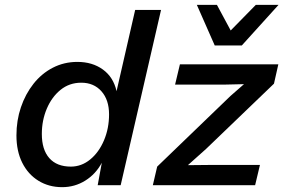

<svg xmlns="http://www.w3.org/2000/svg" viewBox="-20 -766 1172 794"><path d="M237 8Q182 8 139 -18.5Q96 -45 72 -93Q48 -141 48 -206Q48 -268 66.5 -322.5Q85 -377 118.5 -419.5Q152 -462 198.5 -486Q245 -510 300 -510Q362 -510 405.5 -478.5Q449 -447 462 -389L539 -725H646L479 0H384L401 -93Q376 -46 332.5 -19Q289 8 237 8ZM273 -77Q317 -77 353 -106.5Q389 -136 410 -185.5Q431 -235 431 -293Q431 -353 399.5 -388.5Q368 -424 316 -424Q267 -424 230.5 -394.5Q194 -365 173.5 -316.5Q153 -268 153 -212Q153 -147 184 -112Q215 -77 273 -77ZM612 0 630 -77 933 -369 989 -418 903 -416H704L724 -500H1131L1113 -420L832 -150L757 -83L860 -84H1055L1035 0ZM868 -578 794 -746H877L934 -640L1038 -746H1132L980 -578Z"/></svg>

Font: Work Sans Medium
Style: Italic
Weight: 500
Italic angle: -13°
Designer: Wei Huang
Foundry: Wei Huang
Version: Version 2.012; ttfautohint (v1.8.3)